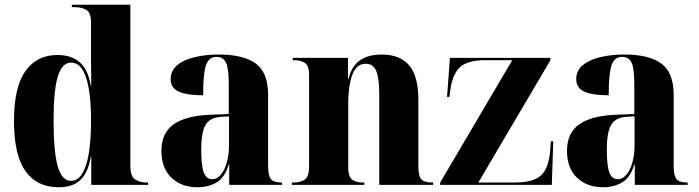

<svg xmlns="http://www.w3.org/2000/svg" viewBox="-20 -780 2948 810"><path d="M228 10Q136 10 87.5 -58Q39 -126 39 -269Q39 -412 87 -480Q135 -548 223 -548Q281 -548 316.5 -517Q352 -486 363 -418H365Q364 -472 364 -516.5Q364 -561 364 -590V-686Q364 -728 343 -739Q322 -750 294 -750H283V-760H530V-81Q530 -36 550 -23Q570 -10 597 -10H605V0H365V-118H363Q352 -53 320 -21.5Q288 10 228 10ZM280 -17Q321 -17 342.5 -82Q364 -147 364 -273Q364 -390 343 -453Q322 -516 280 -516Q242 -516 224 -457.5Q206 -399 206 -273Q206 -140 223.5 -78.5Q241 -17 280 -17Z M813 10Q746 10 703.5 -30Q661 -70 661 -144Q661 -219 712.5 -255.5Q764 -292 869 -296L945 -299V-427Q945 -491 933.5 -515.5Q922 -540 893 -540Q861 -540 849 -505Q837 -470 837 -378Q768 -378 734 -393.5Q700 -409 700 -446Q700 -482 727.5 -505Q755 -528 801.5 -539Q848 -550 903 -550Q1007 -550 1059 -512Q1111 -474 1111 -380V-81Q1111 -39 1123 -24.5Q1135 -10 1167 -10H1170V0H947V-86H945Q928 -30 893 -10Q858 10 813 10ZM875 -24Q896 -24 912 -43.5Q928 -63 937 -95Q946 -127 946 -165V-289L911 -287Q865 -284 847 -252.5Q829 -221 829 -150Q829 -79 840 -51.5Q851 -24 875 -24Z M1211 0V-10H1218Q1248 -10 1266 -22.5Q1284 -35 1284 -77V-463Q1284 -502 1267 -514Q1250 -526 1221 -526H1215V-536H1448V-446H1450Q1463 -501 1498.5 -525.5Q1534 -550 1590 -550Q1667 -550 1706 -504.5Q1745 -459 1745 -358V-80Q1745 -36 1758 -23Q1771 -10 1803 -10H1807V0H1580V-380Q1580 -449 1567.5 -480Q1555 -511 1523 -511Q1483 -511 1466 -463.5Q1449 -416 1449 -341V-75Q1449 -35 1465.5 -22.5Q1482 -10 1511 -10H1517V0Z M1837 0V-10L2141 -526H2025Q1953 -526 1920.5 -496.5Q1888 -467 1879 -395L1876 -371H1866L1878 -536H2302V-526L1998 -10H2151Q2230 -10 2262.5 -40Q2295 -70 2301 -145L2304 -184H2314L2308 0Z M2524 10Q2457 10 2414.5 -30Q2372 -70 2372 -144Q2372 -219 2423.5 -255.5Q2475 -292 2580 -296L2656 -299V-427Q2656 -491 2644.5 -515.5Q2633 -540 2604 -540Q2572 -540 2560 -505Q2548 -470 2548 -378Q2479 -378 2445 -393.5Q2411 -409 2411 -446Q2411 -482 2438.5 -505Q2466 -528 2512.5 -539Q2559 -550 2614 -550Q2718 -550 2770 -512Q2822 -474 2822 -380V-81Q2822 -39 2834 -24.5Q2846 -10 2878 -10H2881V0H2658V-86H2656Q2639 -30 2604 -10Q2569 10 2524 10ZM2586 -24Q2607 -24 2623 -43.5Q2639 -63 2648 -95Q2657 -127 2657 -165V-289L2622 -287Q2576 -284 2558 -252.5Q2540 -221 2540 -150Q2540 -79 2551 -51.5Q2562 -24 2586 -24Z"/></svg>

Font: Noto Serif Display SemiCondensed ExtraBold
Style: Regular
Weight: 800
Width: 4
Designer: Monotype Design Team
Foundry: Monotype Imaging Inc.
Version: Version 2.009